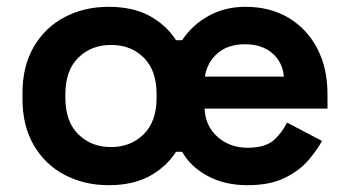

<svg xmlns="http://www.w3.org/2000/svg" viewBox="-20 -530 1024 564"><path d="M299 14Q228 14 170.5 -16Q113 -46 79.5 -103Q46 -160 46 -240V-256Q46 -336 79.5 -393Q113 -450 170.5 -480Q228 -510 299 -510Q370 -510 419 -483.5Q468 -457 497 -412H515Q545 -457 593 -483.5Q641 -510 701 -510Q774 -510 828 -477.5Q882 -445 912 -387.5Q942 -330 942 -254V-211H581Q583 -160 619 -128Q655 -96 707 -96Q760 -96 785 -119Q810 -142 823 -170L926 -116Q912 -90 886 -59.5Q860 -29 816.5 -7.5Q773 14 707 14Q640 14 590 -13Q540 -40 515 -84H497Q468 -39 419 -12.5Q370 14 299 14ZM306 -98Q364 -98 402 -135.5Q440 -173 440 -243V-253Q440 -323 402.5 -360.5Q365 -398 306 -398Q248 -398 210 -360.5Q172 -323 172 -253V-243Q172 -173 210 -135.5Q248 -98 306 -98ZM582 -305H814Q810 -348 779.5 -374Q749 -400 700 -400Q649 -400 618.5 -373Q588 -346 582 -305Z"/></svg>

Font: Space Grotesk
Style: Bold
Weight: 700
Designer: Florian Karsten
Foundry: Florian Karsten
Version: Version 2.000